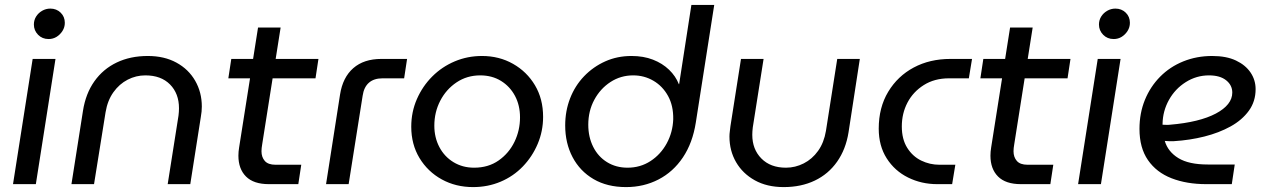

<svg xmlns="http://www.w3.org/2000/svg" viewBox="-20 -750 5161 782"><path d="M33 0 113 -510H206L126 0ZM178 -591Q152 -591 135 -608.5Q118 -626 118 -650Q118 -668 127 -682.5Q136 -697 151.5 -706Q167 -715 185 -715Q210 -715 227 -698.5Q244 -682 244 -657Q244 -639 234.5 -624Q225 -609 210.5 -600Q196 -591 178 -591Z M271 0 318 -299Q329 -369 364.5 -419Q400 -469 455.5 -495.5Q511 -522 582 -522Q649 -522 698.5 -495Q748 -468 775 -421Q802 -374 802 -316Q802 -306 801 -295.5Q800 -285 798 -274L755 0H663L707 -279Q708 -287 708.5 -294.5Q709 -302 709 -309Q709 -369 672.5 -406Q636 -443 572 -443Q534 -443 500 -425.5Q466 -408 442 -374.5Q418 -341 410 -293L363 0Z M1075 0Q1013 0 982 -31Q951 -62 951 -116Q951 -132 954 -150L1031 -638H1123L1048 -163Q1045 -146 1045 -134Q1045 -110 1058.5 -94.5Q1072 -79 1102 -79H1207L1195 0ZM910 -431 922 -510H1277L1265 -431Z M1308 0 1365 -365Q1376 -435 1419 -472.5Q1462 -510 1533 -510H1638L1626 -431H1538Q1503 -431 1482.5 -413Q1462 -395 1457 -360L1400 0Z M1907 12Q1836 12 1779 -19.5Q1722 -51 1688.5 -106.5Q1655 -162 1655 -234Q1655 -294 1678 -346.5Q1701 -399 1740.5 -438.5Q1780 -478 1832 -500Q1884 -522 1943 -522Q2013 -522 2069.5 -490Q2126 -458 2159 -402.5Q2192 -347 2192 -274Q2192 -216 2170 -164Q2148 -112 2109.5 -72Q2071 -32 2019 -10Q1967 12 1907 12ZM1911 -67Q1969 -67 2011 -96.5Q2053 -126 2075.5 -172.5Q2098 -219 2098 -272Q2098 -321 2077.5 -359.5Q2057 -398 2020.5 -420.5Q1984 -443 1936 -443Q1882 -443 1839.5 -414.5Q1797 -386 1773 -339.5Q1749 -293 1749 -238Q1749 -190 1769.5 -151Q1790 -112 1827 -89.5Q1864 -67 1911 -67Z M2530 12Q2453 12 2397.5 -20.5Q2342 -53 2312 -110Q2282 -167 2282 -239Q2282 -298 2302 -349.5Q2322 -401 2359 -439.5Q2396 -478 2445 -500Q2494 -522 2552 -522Q2601 -522 2639.5 -507Q2678 -492 2705 -466Q2732 -440 2745 -407H2746L2796 -730H2889L2814 -251Q2801 -168 2761.5 -109Q2722 -50 2662 -19Q2602 12 2530 12ZM2536 -67Q2588 -67 2629.5 -94Q2671 -121 2695.5 -166Q2720 -211 2722 -264Q2723 -319 2701 -359Q2679 -399 2641.5 -421Q2604 -443 2559 -443Q2508 -443 2466.5 -416Q2425 -389 2400.5 -343.5Q2376 -298 2376 -242Q2376 -192 2396 -152Q2416 -112 2452.5 -89.5Q2489 -67 2536 -67Z M3482 -510 3436 -211Q3425 -142 3389.5 -91.5Q3354 -41 3298.5 -14.5Q3243 12 3172 12Q3104 12 3054.5 -15.5Q3005 -43 2978 -89.5Q2951 -136 2951 -194Q2951 -204 2952.5 -215Q2954 -226 2955 -236L2998 -510H3090L3046 -231Q3045 -223 3044.5 -215.5Q3044 -208 3044 -201Q3044 -142 3081 -104.5Q3118 -67 3181 -67Q3219 -67 3253.5 -84.5Q3288 -102 3312 -135.5Q3336 -169 3344 -217L3390 -510Z M3797 0Q3733 0 3678.5 -27Q3624 -54 3591.5 -105Q3559 -156 3559 -226Q3559 -312 3597.5 -376Q3636 -440 3701.5 -475Q3767 -510 3851 -510H3939L3926 -431H3845Q3786 -431 3742.5 -403.5Q3699 -376 3676 -332Q3653 -288 3653 -235Q3653 -183 3675 -148Q3697 -113 3732 -96Q3767 -79 3806 -79H3871L3858 0Z M4138 0Q4076 0 4045 -31Q4014 -62 4014 -116Q4014 -132 4017 -150L4094 -638H4186L4111 -163Q4108 -146 4108 -134Q4108 -110 4121.5 -94.5Q4135 -79 4165 -79H4270L4258 0ZM3973 -431 3985 -510H4340L4328 -431Z M4371 0 4451 -510H4544L4464 0ZM4516 -591Q4490 -591 4473 -608.5Q4456 -626 4456 -650Q4456 -668 4465 -682.5Q4474 -697 4489.5 -706Q4505 -715 4523 -715Q4548 -715 4565 -698.5Q4582 -682 4582 -657Q4582 -639 4572.5 -624Q4563 -609 4548.5 -600Q4534 -591 4516 -591Z M4893 0Q4813 0 4751.5 -24Q4690 -48 4655.5 -98Q4621 -148 4621 -225Q4621 -289 4643 -343Q4665 -397 4705 -437.5Q4745 -478 4799.5 -500Q4854 -522 4917 -522Q4975 -522 5014 -503.5Q5053 -485 5073.5 -454.5Q5094 -424 5094 -387Q5094 -337 5066.5 -299Q5039 -261 4992 -235Q4945 -209 4885.5 -194Q4826 -179 4761 -175Q4750 -175 4741 -175Q4732 -175 4724 -176Q4737 -132 4779.5 -106Q4822 -80 4899 -80H5009L4997 0ZM4715 -242Q4722 -242 4729.5 -241.5Q4737 -241 4745 -242Q4805 -247 4852 -258.5Q4899 -270 4932 -287.5Q4965 -305 4982 -326.5Q4999 -348 4999 -373Q4999 -403 4974 -423Q4949 -443 4904 -443Q4853 -443 4809.5 -415.5Q4766 -388 4741 -343Q4716 -298 4715 -246Q4715 -245 4715 -244.5Q4715 -244 4715 -242Z"/></svg>

Font: MuseoModerno
Style: Italic
Weight: 400
Italic angle: -9°
Designer: Pablo Cosgaya, Héctor Gatti, Marcela Romero, and the Authors of The MuseoModerno Project.
Foundry: Omnibus-Type Team
Version: Version 1.003